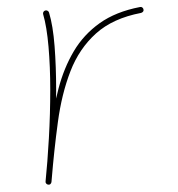

<svg xmlns="http://www.w3.org/2000/svg" viewBox="-20 -512 501 541"><path d="M384.3 -485.4Q383.8 -488.8 380.9 -491Q377.9 -493.2 374.5 -492.2Q306.2 -479 261 -446.8Q215.8 -414.6 188 -367.7Q160.2 -320.8 144.8 -262.2Q129.4 -203.6 121.8 -137.2Q114.3 -70.8 108.4 -0.5Q107.9 2.9 110.4 5.4Q112.8 7.8 116.2 8.3Q120.1 8.8 122.3 6.3Q124.5 3.9 125 0.5Q132.3 -88.4 143.1 -168Q153.8 -247.6 178.5 -311.3Q203.1 -375 250.5 -417.7Q297.9 -460.4 377.4 -475.6Q380.9 -476.6 383.1 -479.2Q385.3 -481.9 384.3 -485.4ZM115.7 8.3Q119.1 8.8 121.8 6.6Q124.5 4.4 125 1Q130.4 -51.8 134.3 -121.1Q138.2 -190.4 138.2 -259.8Q138.2 -324.2 133.8 -381.8Q129.4 -439.5 118.2 -476.6Q117.2 -480 114 -481.7Q110.8 -483.4 107.4 -482.4Q104 -481.4 102.3 -478.3Q100.6 -475.1 101.6 -471.7Q111.8 -437 116.7 -380.4Q121.6 -323.7 121.6 -259.8Q121.6 -190.9 117.7 -122.1Q113.8 -53.2 108.4 -1Q107.9 2.4 110.1 5.1Q112.3 7.8 115.7 8.3Z"/></svg>

Font: Mikhak VF
Style: Regular
Weight: 100
Designer: Amin Abedi
Version: Version 3.001